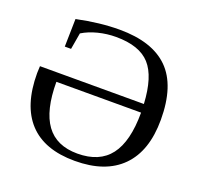

<svg xmlns="http://www.w3.org/2000/svg" viewBox="-119 -791 960 930"><g transform="rotate(20 361.0 -326.0)"><path d="M341.3 -623Q294.4 -623 249.3 -611.6Q204.1 -600.1 169.9 -579.1L155.3 -494.1H123L126 -637.2Q243.2 -662.1 345.2 -662.1Q514.2 -662.1 597.9 -578.9Q681.6 -495.6 681.6 -319.8Q681.6 -159.2 598.4 -74.7Q515.1 9.8 356.9 9.8Q200.2 9.8 120.6 -75.7Q41 -161.1 41 -327.6L42.5 -363.8H578.1Q570.8 -502.4 516.4 -562.7Q461.9 -623 341.3 -623ZM356.9 -27.8Q470.2 -27.8 524.9 -99.6Q579.6 -171.4 579.6 -319.8H143.1Q143.1 -172.9 195.8 -100.3Q248.5 -27.8 356.9 -27.8Z"/></g></svg>

Font: Times New Roman
Style: Regular
Weight: 400
Designer: Steve Matteson
Foundry: Ascender Corporation
Version: Version 2.00.3